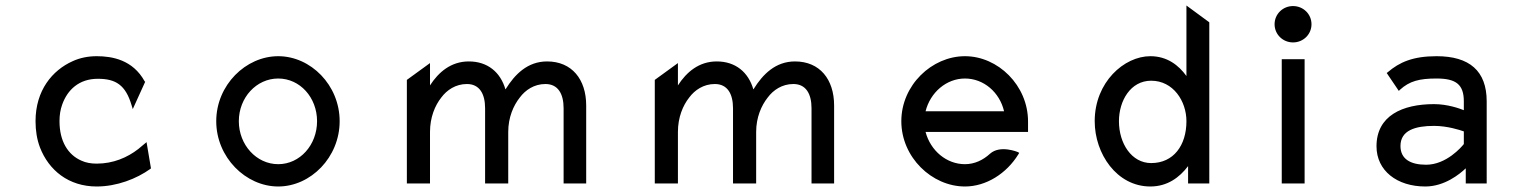

<svg xmlns="http://www.w3.org/2000/svg" viewBox="-20 -666 5548 697"><path d="M462 -270 507 -369 505 -371C462 -449 387 -462 331 -462C300 -462 270 -456 244 -444C170 -411 109 -338 109 -226C109 -192 114 -160 125 -131C157 -48 229 11 331 11C404 11 476 -17 526 -53L528 -55L512 -150L482 -125C442 -94 391 -72 331 -72C311 -72 292 -75 275 -83C227 -104 196 -153 196 -226C196 -248 199 -268 206 -287C225 -340 267 -380 335 -380C400 -380 436 -358 458 -283Z M990 -381C1069 -381 1131 -312 1131 -226C1131 -140 1069 -70 990 -70C911 -70 847 -140 847 -226C847 -312 911 -381 990 -381ZM990 11C1108 11 1213 -95 1213 -226C1213 -357 1108 -462 990 -462C872 -462 765 -357 765 -226C765 -95 872 11 990 11Z M1741 0H1825V-187C1825 -240 1844 -283 1867 -312C1887 -339 1919 -361 1960 -361C2006 -361 2026 -325 2026 -273V0H2108V-283C2108 -378 2056 -443 1966 -443C1895 -443 1849 -396 1816 -343L1815 -342V-341C1797 -404 1750 -443 1682 -443C1617 -443 1572 -404 1541 -356V-437L1457 -376V0H1541V-187C1541 -240 1559 -283 1582 -312C1602 -339 1634 -361 1675 -361C1721 -361 1741 -325 1741 -273Z M2641 0H2725V-187C2725 -240 2744 -283 2767 -312C2787 -339 2819 -361 2860 -361C2906 -361 2926 -325 2926 -273V0H3008V-283C3008 -378 2956 -443 2866 -443C2795 -443 2749 -396 2716 -343L2715 -342V-341C2697 -404 2650 -443 2582 -443C2517 -443 2472 -404 2441 -356V-437L2357 -376V0H2441V-187C2441 -240 2459 -283 2482 -312C2502 -339 2534 -361 2575 -361C2621 -361 2641 -325 2641 -273Z M3712 -187V-225C3712 -356 3603 -462 3483 -462C3363 -462 3252 -357 3252 -226C3252 -95 3363 11 3483 11C3560 11 3634 -36 3677 -106L3680 -111L3675 -114C3675 -114 3611 -141 3574 -108C3549 -85 3518 -70 3483 -70C3416 -70 3358 -119 3340 -187ZM3340 -262C3357 -330 3415 -381 3483 -381C3551 -381 3609 -331 3625 -262Z M4293 -63V0H4370V-585L4287 -646V-390C4259 -429 4217 -462 4156 -462C4061 -462 3954 -368 3954 -226C3954 -108 4034 11 4156 11C4218 11 4262 -22 4293 -63ZM4287 -226C4287 -138 4240 -74 4159 -74C4088 -74 4042 -145 4042 -226C4042 -300 4084 -373 4159 -373C4239 -373 4287 -299 4287 -226Z M4674 -512C4711 -512 4741 -541 4741 -578C4741 -615 4711 -644 4674 -644C4637 -644 4607 -615 4607 -578C4607 -541 4637 -512 4674 -512ZM4716 -451H4633V0H4716Z M5014 -401 5058 -336 5062 -340C5097 -372 5133 -381 5195 -381C5266 -381 5294 -359 5294 -298V-266C5279 -272 5235 -288 5186 -288C5071 -288 4977 -246 4977 -135C4977 -46 5052 11 5154 11C5224 11 5279 -34 5301 -55V0H5377V-298C5377 -409 5314 -462 5195 -462C5109 -462 5060 -440 5018 -404ZM5064 -136C5064 -193 5118 -209 5186 -209C5234 -209 5280 -194 5294 -189V-143C5286 -133 5231 -68 5157 -68C5100 -68 5064 -89 5064 -136Z"/></svg>

Font: Charger Monospace
Style: Regular
Weight: 400
Designer: Jasper
Foundry: Cannot Into Space Fonts
Version: Version 0.980